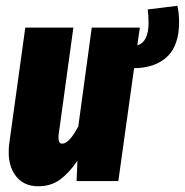

<svg xmlns="http://www.w3.org/2000/svg" viewBox="-20 -629 642 667"><path d="M602.1 -550.8Q602.1 -472.2 561.3 -432.6Q520.5 -393.1 445.8 -392.1L391.1 0H246.1L249 -70.8Q220.7 -28.8 189 -5.4Q157.2 18.1 112.8 18.1Q57.6 18.1 30 -24.7Q2.4 -67.4 13.2 -138.2L67.9 -533.2H234.9L184.1 -164.1Q179.7 -129.9 195.8 -129.9Q220.2 -129.9 252 -189.9L298.8 -533.2H465.8L457 -471.2Q496.1 -483.4 496.1 -549.8Q496.1 -576.2 493.2 -596.2L596.2 -608.9Q602.1 -585.9 602.1 -550.8Z"/></svg>

Font: Fira Sans Compressed ExtraBold
Style: Italic
Weight: 800
Width: 3
Italic angle: -8°
Designer: Carrois Corporate & Edenspiekermann AG
Foundry: Carrois Corporate GbR & Edenspiekermann AG
Version: Version 4.203;PS 004.203;hotconv 1.0.88;makeotf.lib2.5.64775